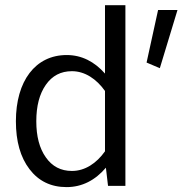

<svg xmlns="http://www.w3.org/2000/svg" viewBox="-20 -725 754 749"><path d="M551.8 -481 603.5 -459 672.4 -686H596.7ZM42 -252C42 -173.8 59.6 -111.3 95.2 -64.9C130.4 -18.6 178.7 4.9 239.7 4.9C300.3 4.9 351.6 -22 393.1 -70.8L401.4 0H469.2V-704.6H389.6V-438C348.6 -484.4 298.8 -510.3 240.2 -510.3C117.7 -510.3 42 -408.7 42 -252ZM121.6 -252C121.6 -311 133.8 -358.4 158.7 -394C183.6 -429.7 217.3 -447.3 260.7 -447.3C311 -447.3 356.4 -417 389.6 -370.1V-134.8C356.4 -87.9 311.5 -58.1 260.7 -58.1C217.3 -58.1 183.6 -75.7 158.7 -111.3C133.8 -146.5 121.6 -193.4 121.6 -252Z"/></svg>

Font: Estedad Regular
Style: Regular
Weight: 400
Designer: Amin Abedi
Version: Version 7.3